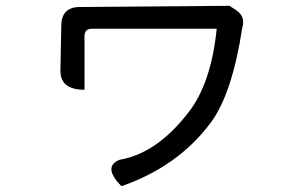

<svg xmlns="http://www.w3.org/2000/svg" viewBox="-20 -561 1040 661"><path d="M793 -526Q826 -504 814 -465Q779 -237 705 -138Q592 13 398 80Q332 13 392 -11Q520 -33 628 -173Q707 -273 726 -462H296Q271 -462 271 -437V-252Q188 -252 188 -317L191 -472Q191 -537 256 -537L770 -541Z"/></svg>

Font: Swei Toothpaste CJK TC
Style: Regular
Weight: 400
Version: Version 1.0